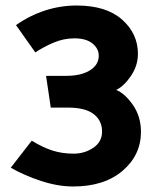

<svg xmlns="http://www.w3.org/2000/svg" viewBox="-20 -599 586 696"><path d="M480 -404Q480 -361 454.5 -323.5Q429 -286 401 -273Q432 -261 461.5 -219Q491 -177 491 -121Q491 -37 424.5 20Q358 77 245 77Q190 77 129 57Q68 37 19 9L95 -89Q136 -64 171 -53Q206 -42 247 -42Q287 -42 318.5 -63.5Q350 -85 350 -122Q350 -162 319.5 -185.5Q289 -209 226 -209H164L147 -324H219Q274 -324 306 -344Q338 -364 338 -397Q338 -423 315 -441.5Q292 -460 250 -460Q211 -460 174.5 -444.5Q138 -429 108 -409L38 -508Q88 -543 143.5 -561Q199 -579 258 -579Q365 -579 422.5 -528Q480 -477 480 -404Z"/></svg>

Font: Palanquin Dark Medium
Style: Regular
Weight: 500
Designer: Pria Ravichandran
Version: Version 1.001